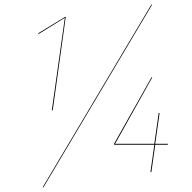

<svg xmlns="http://www.w3.org/2000/svg" viewBox="-20 -754 840 841"><path d="M211 -271H207L264 -676L149 -605L147 -608L265 -680H268ZM646 -733 170 67 167 66 643 -734ZM715 -120H660L643 0H639L656 -120H480V-125L644 -416L647 -415L484 -124H656L675 -259H679L660 -124H715Z"/></svg>

Font: Fira Sans Condensed Four
Style: Italic
Weight: 100
Width: 3
Italic angle: -8°
Designer: bBox Type GmbH & Carrois Corporate GbR & Edenspiekermann AG
Foundry: bBox Type GmbH & Carrois Corporate GbR & Edenspiekermann AG
Version: Version 4.301